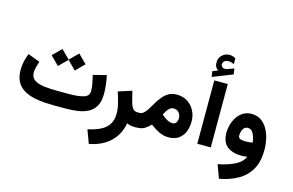

<svg xmlns="http://www.w3.org/2000/svg" viewBox="-131 -1218 2763 1813"><g transform="rotate(15 1250.0 -312.0)"><path d="M542.5 0H429.7Q345.2 0 274.2 -10.5Q203.1 -21 150.6 -47.4Q98.1 -73.7 69.1 -121.3Q40 -168.9 40 -243.2Q40 -287.1 49.8 -328.9Q59.6 -370.6 74.2 -406.2L191.9 -362.3Q183.6 -339.4 175 -308.8Q166.5 -278.3 166.5 -251Q166.5 -202.1 202.6 -178.7Q238.8 -155.3 298.6 -148.2Q358.4 -141.1 429.7 -141.1H543.9Q634.3 -141.1 684.8 -157.2Q735.4 -173.3 735.4 -222.2Q735.4 -254.4 727.8 -295.4Q720.2 -336.4 710.9 -373.5L839.4 -405.8Q849.1 -359.9 854.5 -314.7Q859.9 -269.5 859.9 -229Q859.9 -155.8 835.4 -110.4Q811 -64.9 767.3 -41Q723.6 -17.1 666 -8.5Q608.4 0 542.5 0ZM370.6 -535.6 453.6 -453.6 535.6 -535.6 619.1 -452.6 535.6 -368.7 453.6 -451.7 370.6 -368.7 287.6 -452.6Z M1216.3 0Q1171.9 0 1143.1 -17.1Q1123.5 95.2 1047.1 168.5Q970.7 241.7 843.3 266.1L794.9 135.7Q865.7 120.6 916.7 95.5Q967.8 70.3 995.6 28.3Q1023.4 -13.7 1023.4 -80.1Q1023.4 -124.5 1009.3 -179.9Q995.1 -235.4 979 -283.2L1110.4 -325.7L1138.7 -215.3Q1147 -184.1 1163.1 -162.6Q1179.2 -141.1 1210.9 -141.1H1230V0Z M1553.7 11.2Q1502.9 11.2 1458.7 -10.5Q1414.6 -32.2 1372.6 -64.5Q1345.7 -37.6 1316.7 -18.8Q1287.6 0 1231.9 0H1210.4V-141.1H1229.5Q1253.4 -141.1 1272.7 -159.7Q1292 -178.2 1309.8 -207.8Q1327.6 -237.3 1347.4 -270.3Q1367.2 -303.2 1391.8 -332.8Q1416.5 -362.3 1449.2 -380.9Q1481.9 -399.4 1525.9 -399.4Q1587.4 -399.4 1632.3 -370.4Q1677.2 -341.3 1701.7 -293.7Q1726.1 -246.1 1726.1 -189.9Q1726.1 -132.3 1707 -86.9Q1688 -41.5 1649.7 -15.1Q1611.3 11.2 1553.7 11.2ZM1530.3 -265.1Q1510.3 -265.1 1494.1 -251.7Q1478 -238.3 1465.8 -219.2Q1453.6 -200.2 1445.3 -183.1Q1459.5 -170.4 1472.2 -161.1Q1484.9 -151.9 1496.6 -145Q1514.2 -135.3 1528.8 -131.3Q1543.5 -127.4 1554.2 -127.4Q1580.1 -127.4 1591.3 -146.2Q1602.5 -165 1602.5 -189Q1602.5 -219.7 1583.5 -242.4Q1564.5 -265.1 1530.3 -265.1Z M1842.3 -719.2Q1825.7 -732.4 1817.1 -748.5Q1808.6 -764.6 1808.6 -790.5Q1808.6 -834 1838.9 -862.1Q1869.1 -890.1 1907.7 -890.1Q1928.7 -890.1 1942.6 -885.7Q1956.5 -881.3 1970.7 -873L1971.2 -815.4Q1942.4 -830.1 1914.6 -830.1Q1895 -830.1 1878.4 -818.4Q1861.8 -806.6 1861.8 -784.2Q1862.3 -771 1874.5 -759.8Q1886.7 -748.5 1912.6 -752Q1912.6 -752 1916.5 -752.9L1986.8 -778.3L1995.1 -722.2L1799.8 -645L1792 -699.7ZM1964.4 -620.1V-0.5H1832.5V-620.1Z M2460 -108.4Q2460 5.9 2417.7 81.5Q2375.5 157.2 2298.3 201.7Q2221.2 246.1 2115.7 266.1L2067.4 135.7Q2167 116.7 2234.1 81.5Q2301.3 46.4 2319.3 -4.9Q2307.1 -2.4 2293.9 -0.7Q2280.8 1 2270 1Q2177.2 1 2124 -40Q2070.8 -81.1 2070.8 -174.8Q2070.8 -213.9 2082.5 -254.6Q2094.2 -295.4 2117.7 -329.8Q2141.1 -364.3 2175.8 -385.3Q2210.4 -406.2 2256.3 -406.2Q2309.1 -406.2 2347.4 -380.9Q2385.7 -355.5 2410.6 -313Q2435.5 -270.5 2447.8 -217.3Q2460 -164.1 2460 -108.4ZM2268.1 -139.6Q2289.1 -139.6 2306.4 -142.1Q2323.7 -144.5 2335 -147Q2332 -171.9 2323.7 -200.2Q2315.4 -228.5 2299.1 -248.8Q2282.7 -269 2255.4 -269Q2231.9 -269 2218.5 -253.4Q2205.1 -237.8 2199.7 -216.8Q2194.3 -195.8 2194.3 -180.2Q2194.3 -153.8 2215.6 -146.7Q2236.8 -139.6 2268.1 -139.6Z"/></g></svg>

Font: Vazirmatn FD NL ExtraBold
Style: Regular
Weight: 800
Designer: Saber Rastikerdar
Foundry: Saber Rastikerdar
Version: Version 33.003